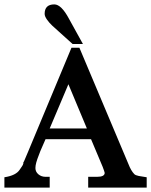

<svg xmlns="http://www.w3.org/2000/svg" viewBox="-27 -853 687 873"><path d="M211 -736Q197 -749 186.5 -764Q176 -779 176 -790Q176 -833 220 -833Q252 -833 287 -767L350 -653H303ZM180 -220Q173 -203 164.5 -184.5Q156 -166 150 -149Q142 -129 138 -114.5Q134 -100 134 -89Q134 -72 147.5 -60.5Q161 -49 181 -49H199V0H-7V-47Q46 -55 63 -82Q68 -90 72.5 -96Q77 -102 79 -109Q79 -112 79 -113.5Q79 -115 82 -119Q84 -125 89 -135.5Q94 -146 99 -159L298 -636H334L557 -107Q569 -76 584 -61Q589 -56 603.5 -53Q618 -50 640 -47V0H374V-49H414Q449 -49 449 -67Q449 -69 446.5 -76Q444 -83 440 -94L387 -220ZM284 -470Q262 -417 242 -370.5Q222 -324 199 -269H368Z"/></svg>

Font: New Athena Unicode
Style: Bold
Weight: 700
Designer: J. Rusten 1997; rev. by R. Hancock 2001, 2002, rev. by D. Mastronarde 2002-2021
Foundry: Society for Classical Studies (formerly American Philological Association)
Version: Version 5.008